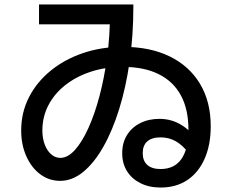

<svg xmlns="http://www.w3.org/2000/svg" viewBox="-20 -788 1040 861"><path d="M700 53Q649 53 610 33.5Q571 14 549.5 -20.5Q528 -55 528 -101Q528 -147 549 -181.5Q570 -216 608 -235.5Q646 -255 695 -255Q750 -255 795.5 -226.5Q841 -198 884 -136L826 -102Q798 -138 767.5 -155Q737 -172 700 -172Q661 -172 640.5 -154Q620 -136 620 -101Q620 -67 640.5 -48.5Q661 -30 700 -30Q762 -30 793.5 -75Q825 -120 825 -207Q825 -298 791 -360.5Q757 -423 691.5 -455.5Q626 -488 531 -488Q453 -488 387.5 -466.5Q322 -445 273 -406.5Q224 -368 197 -316Q170 -264 170 -203Q170 -168 180.5 -140Q191 -112 209.5 -96Q228 -80 250 -80Q284 -80 316 -115.5Q348 -151 376.5 -214Q405 -277 426.5 -358.5Q448 -440 460.5 -533.5Q473 -627 473 -723L518 -679H155V-768H578V-758Q578 -630 561.5 -513.5Q545 -397 514.5 -299Q484 -201 443 -129Q402 -57 353 -17Q304 23 250 23Q200 23 160.5 -6.5Q121 -36 98 -87.5Q75 -139 75 -203Q75 -283 109.5 -351Q144 -419 206 -470Q268 -521 351 -549.5Q434 -578 531 -578Q653 -578 741 -535Q829 -492 877 -412Q925 -332 925 -222Q925 -138 897.5 -76Q870 -14 820 19.5Q770 53 700 53Z"/></svg>

Font: M PLUS 1 Thin Medium
Style: Regular
Weight: 500
Version: Version 1.001